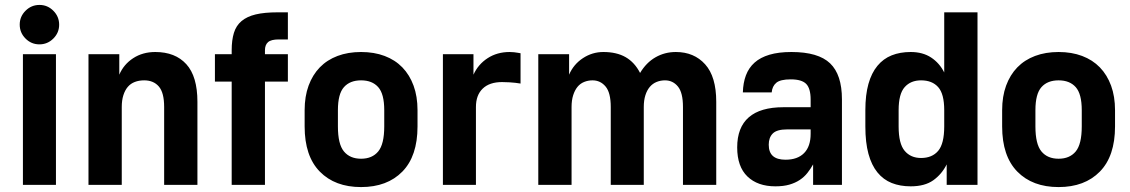

<svg xmlns="http://www.w3.org/2000/svg" viewBox="-20 -750 4585 779"><path d="M73 -530H207V0H73ZM139.8 -570Q107 -570 83.5 -593.7Q60 -617.3 60 -650.2Q60 -683 83.7 -706.5Q107.3 -730 140.2 -730Q173 -730 196.5 -706.3Q220 -682.7 220 -649.8Q220 -617 196.3 -593.5Q172.7 -570 139.8 -570Z M339 -530H464V-447Q482 -489 520.5 -514Q559 -539 610 -539Q691 -539 736 -489.5Q781 -440 781 -337V0H646V-316Q646 -374 624.5 -399Q603 -424 565 -424Q544 -424 527 -417.5Q510 -411 498.5 -397.5Q487 -384 480.5 -363.5Q474 -343 474 -316V0H339Z M920 -419H852V-530H920V-546Q920 -587 929 -616.5Q938 -646 960 -664.5Q982 -683 1017.5 -691.5Q1053 -700 1107 -700H1148V-590H1111Q1080 -590 1067.5 -579Q1055 -568 1055 -546V-530H1148V-419H1055V0H920Z M1445 9Q1339 9 1277.5 -53.8Q1216 -116.6 1216 -237V-303Q1216 -358.6 1232 -402.4Q1248.1 -446.2 1277.5 -476.6Q1307 -507 1349.5 -523Q1392 -539 1445 -539Q1498.1 -539 1540.5 -523Q1583 -507 1612.5 -476.6Q1641.9 -446.2 1658 -402.4Q1674 -358.6 1674 -303V-237Q1674 -116.6 1612.5 -53.8Q1551 9 1445 9ZM1445 -106Q1490 -106 1514.5 -135.5Q1539 -165 1539 -237V-303Q1539 -369 1514.5 -396.5Q1490 -424 1445 -424Q1400 -424 1375.5 -396.5Q1351 -369 1351 -303V-237Q1351 -165 1375.5 -135.5Q1400 -106 1445 -106Z M1777 -530H1901V-447Q1920 -489 1958.5 -514Q1997 -539 2048 -539Q2058 -539 2066 -538Q2074 -537 2080 -536L2092 -534V-411L2071 -414Q2061 -415 2047.5 -416Q2034 -417 2017 -417Q1966 -417 1938.5 -390.5Q1911 -364 1911 -316V0H1777Z M2164 -530H2289V-447Q2307 -489 2345 -514Q2383 -539 2428 -539Q2482 -539 2518.5 -518Q2555 -497 2577 -454Q2602 -496 2639.5 -517.5Q2677 -539 2722 -539Q2796 -539 2841 -489Q2886 -439 2886 -337V0H2751V-316Q2751 -374 2730.5 -399Q2710 -424 2678 -424Q2660 -424 2644 -417.5Q2628 -411 2616.5 -397.5Q2605 -384 2598.5 -363.5Q2592 -343 2592 -316V0H2458V-316Q2458 -374 2437 -399Q2416 -424 2384 -424Q2366 -424 2350 -417.5Q2334 -411 2323 -397.5Q2312 -384 2305.5 -363.5Q2299 -343 2299 -316V0H2164Z M3126 6Q3054 6 3012.5 -34Q2971 -74 2971 -152Q2971 -233 3018 -274Q3065 -315 3159 -315H3269V-346Q3269 -391 3251 -409.5Q3233 -428 3188 -428Q3146 -428 3129.5 -414Q3113 -400 3111 -375H2994Q2995 -414 3006.5 -444.5Q3018 -475 3041.5 -496Q3065 -517 3102 -528Q3139 -539 3191 -539Q3300 -539 3348 -493Q3396 -447 3396 -347V0H3279V-83Q3269 -65 3256 -48.5Q3243 -32 3225 -20Q3207 -8 3183 -1Q3159 6 3126 6ZM3167 -102Q3216 -102 3242.5 -129Q3269 -156 3269 -207V-225H3174Q3132 -225 3115.5 -208.5Q3099 -192 3099 -163Q3099 -132 3116 -117Q3133 -102 3167 -102Z M3675 6Q3632 6 3598 -7.5Q3564 -21 3540 -50.5Q3516 -80 3503.5 -126Q3491 -172 3491 -237V-303Q3491 -365 3503.5 -409.5Q3516 -454 3540 -483Q3564 -512 3598 -525.5Q3632 -539 3675 -539Q3724 -539 3758 -516.5Q3792 -494 3811 -456V-700H3946V0H3821V-83Q3801 -43 3766.5 -18.5Q3732 6 3675 6ZM3717 -109Q3762 -109 3786.5 -138Q3811 -167 3811 -237V-303Q3811 -369 3786.5 -396.5Q3762 -424 3717 -424Q3675 -424 3650.5 -396.5Q3626 -369 3626 -303V-237Q3626 -167 3650.5 -138Q3675 -109 3717 -109Z M4275 9Q4169 9 4107.5 -53.8Q4046 -116.6 4046 -237V-303Q4046 -358.6 4062 -402.4Q4078.1 -446.2 4107.5 -476.6Q4137 -507 4179.5 -523Q4222 -539 4275 -539Q4328.1 -539 4370.5 -523Q4413 -507 4442.5 -476.6Q4471.9 -446.2 4488 -402.4Q4504 -358.6 4504 -303V-237Q4504 -116.6 4442.5 -53.8Q4381 9 4275 9ZM4275 -106Q4320 -106 4344.5 -135.5Q4369 -165 4369 -237V-303Q4369 -369 4344.5 -396.5Q4320 -424 4275 -424Q4230 -424 4205.5 -396.5Q4181 -369 4181 -303V-237Q4181 -165 4205.5 -135.5Q4230 -106 4275 -106Z"/></svg>

Font: Golos UI VF
Style: Regular
Weight: 400
Designer: A.Korolkova, Vitaly Kuzmin
Foundry: ParaType Ltd
Version: Version 2.000